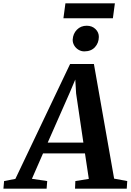

<svg xmlns="http://www.w3.org/2000/svg" viewBox="-94 -1129 781 1149"><path d="M-73.5 0 -69.5 -45.5 -2 -58.5 325.5 -746H468L589 -60L667.5 -45.5L664.5 0H355L357 -45.5L437.5 -58.5L414.5 -211H163.5L97 -59L188.5 -45.5L185 0ZM191.5 -275.5H405L361.5 -569.5L356.5 -653L323.5 -575ZM410 -821.5Q392 -821.5 375.8 -831.2Q359.5 -841 350 -857.2Q340.5 -873.5 341 -892Q343 -927.5 366.2 -951.2Q389.5 -975 425 -975Q457 -975 477.5 -955Q498 -935 497.5 -907.5Q497 -871.5 474 -846.5Q451 -821.5 410 -821.5ZM297.5 -1109H593.5L581.5 -1019.5H285.5Z"/></svg>

Font: Merriweather 24pt
Style: Bold Italic
Weight: 700
Italic angle: -7.8°
Designer: Eben Sorkin
Foundry: Eben Sorkin
Version: Version 2.101